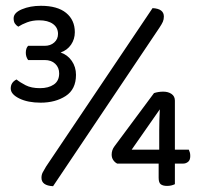

<svg xmlns="http://www.w3.org/2000/svg" viewBox="-20 -637 687 662"><path d="M134 -479Q154 -479 167 -490.5Q180 -502 180 -520Q180 -542 162.5 -554.5Q145 -567 115 -567Q92 -567 73.5 -560Q55 -553 43 -545Q35 -550 31 -556.5Q27 -563 27 -574Q27 -593 55.5 -605Q84 -617 121 -617Q178 -617 208 -592.5Q238 -568 238 -526Q238 -502 225 -483Q212 -464 189 -456Q213 -448 227.5 -427Q242 -406 242 -379Q242 -329 206.5 -306Q171 -283 120 -283Q76 -283 46.5 -297.5Q17 -312 17 -332Q17 -353 37 -363Q49 -353 68.5 -343Q88 -333 118 -333Q147 -333 165.5 -345.5Q184 -358 184 -384Q184 -404 170.5 -417Q157 -430 134 -430H77Q69 -441 69 -455Q69 -471 77 -479ZM527 -73H384Q376 -77 370.5 -85Q365 -93 365 -104Q365 -120 375 -133L511 -316Q526 -321 543 -321Q560 -321 571.5 -313Q583 -305 583 -290V-121H631Q633 -116 634.5 -111.5Q636 -107 636 -99Q636 -85 628.5 -79Q621 -73 612 -73H583V-2Q571 4 556 4Q542 4 534.5 -1.5Q527 -7 527 -24ZM529 -187Q529 -202 529.5 -222Q530 -242 531 -260L434 -121H529ZM506 -609Q545 -607 545 -580Q545 -570 541.5 -562Q538 -554 530 -542L163 5Q123 3 123 -24Q123 -34 127 -42Q131 -50 139 -63Z"/></svg>

Font: Baloo Da 2
Style: Regular
Weight: 400
Designer: Noopur Datye, Sulekha Rajkumar and Ek Type
Foundry: Ek Type
Version: Version 1.640;hotconv 1.0.111;makeotfexe 2.5.65597; ttfautoh